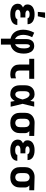

<svg xmlns="http://www.w3.org/2000/svg" viewBox="1592 -2392 1015 4240"><g transform="rotate(90 2100.0 -272.5)"><path d="M297 8Q270 8 243.5 5.5Q217 3 191 -5Q165 -13 141.5 -26Q118 -39 100 -59Q82 -79 72.5 -104.5Q63 -130 63 -157Q63 -176 68 -194.5Q73 -213 84.5 -228Q96 -243 112 -253.5Q128 -264 145 -272Q131 -279 118 -289Q105 -299 95.5 -312Q86 -325 82.5 -341Q79 -357 79 -373Q79 -398 87.5 -422Q96 -446 113 -465Q130 -484 152 -496.5Q174 -509 198 -516Q222 -523 247 -525.5Q272 -528 297 -528Q322 -528 346.5 -525.5Q371 -523 394.5 -516.5Q418 -510 440 -498Q462 -486 479 -468Q496 -450 505.5 -427Q515 -404 515 -379V-373H383V-374Q383 -387 372.5 -396.5Q362 -406 349.5 -410.5Q337 -415 323.5 -416.5Q310 -418 297 -418Q283 -418 269.5 -416.5Q256 -415 243.5 -410Q231 -405 221 -395Q211 -385 211 -372Q211 -358 221.5 -347.5Q232 -337 245 -332.5Q258 -328 272 -326.5Q286 -325 300 -325H366V-216H300Q289 -216 277.5 -215.5Q266 -215 255 -212.5Q244 -210 233.5 -206.5Q223 -203 213.5 -196.5Q204 -190 198.5 -180Q193 -170 193 -159Q193 -148 198 -138Q203 -128 212 -121Q221 -114 231.5 -110Q242 -106 253 -104Q264 -102 275 -101Q286 -100 297 -100Q307 -100 317.5 -100.5Q328 -101 338.5 -103Q349 -105 359 -107.5Q369 -110 378 -115Q387 -120 394 -128.5Q401 -137 401 -147H531V-143Q531 -117 520 -93Q509 -69 490.5 -51Q472 -33 448.5 -21.5Q425 -10 400 -3.5Q375 3 349 5.5Q323 8 297 8ZM243 -600 257 -760H376L340 -600Z M834 215V2Q804 -4 775.5 -17.5Q747 -31 724 -51.5Q701 -72 684 -98Q667 -124 656.5 -153.5Q646 -183 641 -213.5Q636 -244 636 -275Q636 -339 653.5 -401.5Q671 -464 702 -520L802 -475Q778 -429 764 -378.5Q750 -328 750 -276Q750 -249 755 -222.5Q760 -196 770.5 -172Q781 -148 799.5 -127.5Q818 -107 843 -97V-343Q843 -365 846 -387Q849 -409 857 -429.5Q865 -450 878.5 -468Q892 -486 910.5 -498Q929 -510 951 -515Q973 -520 995 -520Q1022 -520 1048 -511.5Q1074 -503 1094.5 -485.5Q1115 -468 1128.5 -444.5Q1142 -421 1150 -395Q1158 -369 1161 -342.5Q1164 -316 1164 -289Q1164 -257 1160 -224.5Q1156 -192 1146.5 -161.5Q1137 -131 1120 -103.5Q1103 -76 1079.5 -54Q1056 -32 1027 -18Q998 -4 966 2V215ZM957 -98Q983 -108 1002 -130.5Q1021 -153 1032 -179Q1043 -205 1046 -233.5Q1049 -262 1049 -290Q1049 -303 1048.5 -316.5Q1048 -330 1046.5 -343Q1045 -356 1042 -368.5Q1039 -381 1033.5 -393Q1028 -405 1018 -415Q1008 -425 995 -425Q983 -425 974.5 -414.5Q966 -404 962.5 -392Q959 -380 958 -368Q957 -356 957 -343Z M1626 8Q1597 8 1569 4Q1541 0 1515.5 -11.5Q1490 -23 1468 -41.5Q1446 -60 1431.5 -84Q1417 -108 1411.5 -136Q1406 -164 1406 -192V-410H1279V-520H1721V-410H1538V-192Q1538 -174 1543 -156.5Q1548 -139 1560.5 -126Q1573 -113 1590.5 -107.5Q1608 -102 1626 -102Q1648 -102 1669.5 -106Q1691 -110 1711 -118V-8Q1691 0 1669.5 4Q1648 8 1626 8Z M2065 8Q2036 8 2008.5 2.5Q1981 -3 1956.5 -17Q1932 -31 1913 -52.5Q1894 -74 1883 -100Q1872 -126 1867.5 -154Q1863 -182 1863 -210V-310Q1863 -338 1867.5 -366Q1872 -394 1883 -420Q1894 -446 1913 -467.5Q1932 -489 1956.5 -503Q1981 -517 2008.5 -522.5Q2036 -528 2065 -528Q2087 -528 2109.5 -521.5Q2132 -515 2150.5 -501.5Q2169 -488 2183.5 -470Q2198 -452 2209 -433Q2213 -455 2217 -476.5Q2221 -498 2225 -520H2335Q2319 -456 2304.5 -391.5Q2290 -327 2273 -263Q2291 -198 2306 -132Q2321 -66 2337 0H2227Q2223 -23 2219 -45.5Q2215 -68 2211 -91Q2199 -71 2184.5 -52.5Q2170 -34 2151.5 -20Q2133 -6 2110.5 1Q2088 8 2065 8ZM2065 -102Q2082 -102 2098 -111Q2114 -120 2125 -133.5Q2136 -147 2143.5 -163Q2151 -179 2157 -195.5Q2163 -212 2168 -229Q2173 -246 2177 -263Q2173 -279 2168 -295.5Q2163 -312 2157 -328Q2151 -344 2143 -359.5Q2135 -375 2124 -388Q2113 -401 2097.5 -409.5Q2082 -418 2065 -418Q2053 -418 2041.5 -413.5Q2030 -409 2021.5 -400Q2013 -391 2008 -380Q2003 -369 2000 -357.5Q1997 -346 1996 -334Q1995 -322 1995 -310V-210Q1995 -198 1996 -186Q1997 -174 2000 -162.5Q2003 -151 2008 -140Q2013 -129 2021.5 -120Q2030 -111 2041.5 -106.5Q2053 -102 2065 -102Z M2696 8Q2666 8 2636.5 3Q2607 -2 2580.5 -14.5Q2554 -27 2532 -48Q2510 -69 2496 -95Q2482 -121 2476.5 -150.5Q2471 -180 2471 -210V-310Q2471 -339 2476 -367Q2481 -395 2494 -420.5Q2507 -446 2527.5 -466.5Q2548 -487 2573 -500.5Q2598 -514 2626 -521Q2654 -528 2682 -528H2700L2982 -520V-410L2876 -413Q2887 -403 2896 -391.5Q2905 -380 2911 -366.5Q2917 -353 2919 -339Q2921 -325 2921 -310V-210Q2921 -180 2915.5 -150.5Q2910 -121 2896 -95Q2882 -69 2860 -48Q2838 -27 2811.5 -14.5Q2785 -2 2755.5 3Q2726 8 2696 8ZM2696 -102Q2716 -102 2735.5 -110Q2755 -118 2767.5 -134Q2780 -150 2784.5 -170Q2789 -190 2789 -210V-310Q2789 -329 2785 -348Q2781 -367 2770.5 -382.5Q2760 -398 2743 -407Q2726 -416 2707 -418H2694Q2674 -418 2655.5 -409Q2637 -400 2624.5 -384.5Q2612 -369 2607.5 -349.5Q2603 -330 2603 -310V-210Q2603 -190 2607.5 -170Q2612 -150 2624.5 -134Q2637 -118 2656.5 -110Q2676 -102 2696 -102Z M3297 8Q3270 8 3243.5 5.5Q3217 3 3191 -5Q3165 -13 3141.5 -26Q3118 -39 3100 -59Q3082 -79 3072.5 -104.5Q3063 -130 3063 -157Q3063 -176 3068 -194.5Q3073 -213 3084.5 -228Q3096 -243 3112 -253.5Q3128 -264 3145 -272Q3131 -279 3118 -289Q3105 -299 3095.5 -312Q3086 -325 3082.5 -341Q3079 -357 3079 -373Q3079 -398 3087.5 -422Q3096 -446 3113 -465Q3130 -484 3152 -496.5Q3174 -509 3198 -516Q3222 -523 3247 -525.5Q3272 -528 3297 -528Q3322 -528 3346.5 -525.5Q3371 -523 3394.5 -516.5Q3418 -510 3440 -498Q3462 -486 3479 -468Q3496 -450 3505.5 -427Q3515 -404 3515 -379V-373H3383V-374Q3383 -387 3372.5 -396.5Q3362 -406 3349.5 -410.5Q3337 -415 3323.5 -416.5Q3310 -418 3297 -418Q3283 -418 3269.5 -416.5Q3256 -415 3243.5 -410Q3231 -405 3221 -395Q3211 -385 3211 -372Q3211 -358 3221.5 -347.5Q3232 -337 3245 -332.5Q3258 -328 3272 -326.5Q3286 -325 3300 -325H3366V-216H3300Q3289 -216 3277.5 -215.5Q3266 -215 3255 -212.5Q3244 -210 3233.5 -206.5Q3223 -203 3213.5 -196.5Q3204 -190 3198.5 -180Q3193 -170 3193 -159Q3193 -148 3198 -138Q3203 -128 3212 -121Q3221 -114 3231.5 -110Q3242 -106 3253 -104Q3264 -102 3275 -101Q3286 -100 3297 -100Q3307 -100 3317.5 -100.5Q3328 -101 3338.5 -103Q3349 -105 3359 -107.5Q3369 -110 3378 -115Q3387 -120 3394 -128.5Q3401 -137 3401 -147H3531V-143Q3531 -117 3520 -93Q3509 -69 3490.5 -51Q3472 -33 3448.5 -21.5Q3425 -10 3400 -3.5Q3375 3 3349 5.5Q3323 8 3297 8Z M3896 8Q3866 8 3836.5 3Q3807 -2 3780.5 -14.5Q3754 -27 3732 -48Q3710 -69 3696 -95Q3682 -121 3676.5 -150.5Q3671 -180 3671 -210V-310Q3671 -339 3676 -367Q3681 -395 3694 -420.5Q3707 -446 3727.5 -466.5Q3748 -487 3773 -500.5Q3798 -514 3826 -521Q3854 -528 3882 -528H3900L4182 -520V-410L4076 -413Q4087 -403 4096 -391.5Q4105 -380 4111 -366.5Q4117 -353 4119 -339Q4121 -325 4121 -310V-210Q4121 -180 4115.5 -150.5Q4110 -121 4096 -95Q4082 -69 4060 -48Q4038 -27 4011.5 -14.5Q3985 -2 3955.5 3Q3926 8 3896 8ZM3896 -102Q3916 -102 3935.5 -110Q3955 -118 3967.5 -134Q3980 -150 3984.5 -170Q3989 -190 3989 -210V-310Q3989 -329 3985 -348Q3981 -367 3970.5 -382.5Q3960 -398 3943 -407Q3926 -416 3907 -418H3894Q3874 -418 3855.5 -409Q3837 -400 3824.5 -384.5Q3812 -369 3807.5 -349.5Q3803 -330 3803 -310V-210Q3803 -190 3807.5 -170Q3812 -150 3824.5 -134Q3837 -118 3856.5 -110Q3876 -102 3896 -102Z"/></g></svg>

Font: Iosevka Extrabold Extended
Style: Regular
Weight: 800
Width: 7
Monospace: yes
Designer: Belleve Invis
Foundry: Belleve Invis
Version: Version 32.5.0; ttfautohint (v1.8.4)